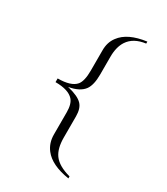

<svg xmlns="http://www.w3.org/2000/svg" viewBox="-212 -890 924 1060"><g transform="rotate(30 250.0 -360.0)"><path d="M404.3 -783.2V-795.9Q287.1 -780.3 241.2 -717.8Q212.9 -680.7 213.9 -627.9V-501Q213.9 -434.6 192.4 -408.2Q162.1 -372.1 77.1 -372.1V-348.6Q160.2 -348.6 192.4 -312.5Q213.9 -288.1 213.9 -235.4V-93.8Q213.9 -40 244.1 -1Q290 58.6 404.3 76.2V63.5Q327.1 43 296.9 1Q269.5 -37.1 269.5 -106.4V-241.2Q269.5 -292 246.1 -316.4Q220.7 -343.8 150.4 -360.4Q219.7 -372.1 247.1 -410.2Q269.5 -442.4 269.5 -507.8V-621.1Q269.5 -683.6 294.9 -722.7Q328.1 -773.4 404.3 -783.2Z"/></g></svg>

Font: BatangChe
Style: Regular
Weight: 400
Monospace: yes
Version: Version 2.21